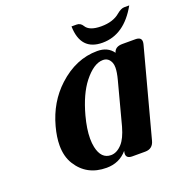

<svg xmlns="http://www.w3.org/2000/svg" viewBox="-128 -820 909 946"><g transform="rotate(-20 326.5 -347.0)"><path d="M410.2 0Q379.4 0 379.4 -24.4Q379.4 -29.8 381.8 -39.1Q339.8 9.8 272.9 9.8Q168.9 9.8 117.2 -73.7Q91.8 -114.7 91.8 -172.4Q91.8 -215.8 106 -268.6Q137.2 -384.8 218.8 -460Q313 -546.9 424.8 -546.9Q480 -546.9 507.3 -507.8Q515.1 -537.1 553.7 -537.1H622.1Q652.8 -537.1 652.8 -513.2Q652.8 -507.3 650.4 -498L527.8 -39.1Q517.6 0 478 0ZM412.6 -154.3Q412.6 -154.3 471.7 -377.4Q481.9 -416 481.9 -439.9Q481.9 -455.1 478 -464.8Q465.8 -495.6 436 -495.6Q387.7 -495.6 335.4 -429.2Q290 -371.1 262.2 -268.6Q244.6 -202.6 244.6 -153.3Q244.6 -128.4 249 -107.9Q263.2 -41.5 314.5 -41.5Q345.7 -41.5 373.5 -72.3Q396.5 -97.7 412.6 -154.3ZM347.7 -704.1H374Q394.5 -704.1 405.8 -685.5Q423.8 -654.3 486.3 -654.3Q548.8 -654.3 585 -685.5Q607.4 -704.1 624 -704.1H650.4Q579.1 -576.2 464.8 -576.2Q350.6 -576.2 347.7 -704.1Z"/></g></svg>

Font: Cursive Sans
Style: Bold
Weight: 700
Italic angle: -15°
Designer: Wojciech Kalinowski "wmk69" (wmk69@o2.pl)
Foundry: Wojciech Kalinowski "wmk69" (wmk69@o2.pl)
Version: Wersja 3.1.0; 2022-02-18